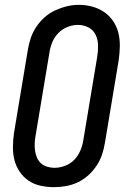

<svg xmlns="http://www.w3.org/2000/svg" viewBox="-20 -766 540 794"><path d="M203 8Q175 8 147.5 2Q120 -4 98 -19Q76 -34 61 -56.5Q46 -79 39.5 -105Q33 -131 33.5 -160Q34 -189 38 -217L95 -559Q99 -584 107 -608Q115 -632 129.5 -654Q144 -676 164 -694Q184 -712 208 -723Q232 -734 256.5 -740Q281 -746 306 -746Q335 -746 362 -738.5Q389 -731 411 -716Q433 -701 448 -678.5Q463 -656 469.5 -630Q476 -604 475.5 -575Q475 -546 471 -518L414 -176Q410 -151 402 -127Q394 -103 379.5 -81Q365 -59 345 -41Q325 -23 301.5 -12Q278 -1 253 3.5Q228 8 203 8ZM205 -72Q227 -72 249.5 -80.5Q272 -89 288 -106Q304 -123 313 -145Q322 -167 325 -189L382 -531Q386 -555 385.5 -578.5Q385 -602 375.5 -622Q366 -642 346 -652.5Q326 -663 302 -663Q280 -663 258 -654Q236 -645 220 -628Q204 -611 195.5 -589.5Q187 -568 184 -546L127 -204Q124 -188 123.5 -172.5Q123 -157 125 -142.5Q127 -128 133 -114Q139 -100 149.5 -90.5Q160 -81 175 -76.5Q190 -72 205 -72Z"/></svg>

Font: Iosevka Slab Medium
Style: Italic
Weight: 500
Italic angle: -9°
Monospace: yes
Designer: Belleve Invis
Foundry: Belleve Invis
Version: Version 11.1.0; ttfautohint (v1.8.3)